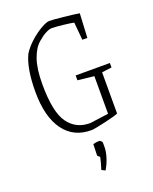

<svg xmlns="http://www.w3.org/2000/svg" viewBox="-154 -689 801 1007"><g transform="rotate(-20 246.5 -185.0)"><path d="M52 -279Q52 -409 86 -480Q106 -512 138 -540.5Q170 -569 201 -586.5Q232 -604 247 -604Q268 -604 325 -598Q382 -592 412 -587L405 -452H377L368 -551Q349 -555 308.5 -559.5Q268 -564 246 -564Q233 -564 212.5 -553.5Q192 -543 168 -522Q137 -496 118.5 -443Q100 -390 100 -304Q100 -148 144.5 -87Q189 -26 267 -27L371 -41V-251L280 -261V-288H471V-263L416 -256V-26Q402 -19 341.5 -5Q281 9 264 10Q163 12 107.5 -63.5Q52 -139 52 -279ZM237 224Q251 179 255 157Q253 156 247.5 151.5Q242 147 242 144L244 82Q262 77 280 77Q282 77 288 82.5Q294 88 294 91V118Q294 143 283.5 175.5Q273 208 257 234Z"/></g></svg>

Font: Grenze ExtraLight
Style: Regular
Weight: 275
Designer: Renata Polastri
Foundry: Omnibus-Type
Version: Version 1.002; ttfautohint (v1.8)